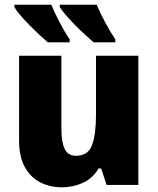

<svg xmlns="http://www.w3.org/2000/svg" viewBox="-20 -786 670 816"><path d="M568 -549V0H433L410 -70H399Q374 -28 332.5 -9Q291 10 243 10Q192 10 151 -11Q110 -32 85.5 -76Q61 -120 61 -191V-549H241V-238Q241 -182 255 -153Q269 -124 303 -124Q354 -124 371 -169Q388 -214 388 -299V-549ZM391 -766Q405 -732 427.5 -690Q450 -648 470 -619V-606H378Q362 -620 340.5 -639.5Q319 -659 297.5 -681Q276 -703 259 -723Q242 -743 234 -756V-766ZM198 -766Q212 -732 234 -690Q256 -648 276 -619V-606H183Q167 -620 146 -639.5Q125 -659 103.5 -681Q82 -703 65 -723Q48 -743 41 -756V-766Z"/></svg>

Font: Noto Sans Disp ExtBd
Style: Regular
Weight: 800
Designer: Monotype Design Team
Foundry: Monotype Imaging Inc.
Version: Version 2.000;GOOG;noto-source:20170915:90ef993387c0; ttfaut